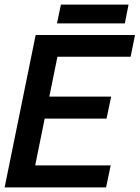

<svg xmlns="http://www.w3.org/2000/svg" viewBox="-26 -809 603 829"><path d="M128 -658H557L538 -564H222L187 -392H454L434 -297H167L126 -95H452L432 0H-6ZM237 -789H529L513 -708H220Z"/></svg>

Font: Codetta
Style: Bold Italic
Weight: 700
Italic angle: -11°
Designer: Ulrich Proeller
Foundry: PROSA GmbH
Version: Version 2.00;September 29, 2018;FontCreator 11.5.0.2427 64-b